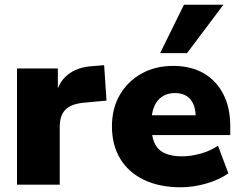

<svg xmlns="http://www.w3.org/2000/svg" viewBox="-20 -782 1020 813"><path d="M52 0V-492H225V-371H215Q225 -431 265.5 -464.5Q306 -498 372 -502L421 -506L431 -356L334 -347Q281 -342 257 -317.5Q233 -293 233 -245V0Z M745 11Q655 11 589.5 -20.5Q524 -52 489 -110Q454 -168 454 -247Q454 -323 487.5 -380.5Q521 -438 579.5 -470.5Q638 -503 713 -503Q788 -503 842 -472Q896 -441 925.5 -383.5Q955 -326 955 -249V-210H603V-294H825L809 -281Q809 -335 786 -361.5Q763 -388 721 -388Q690 -388 667.5 -373.5Q645 -359 633 -331Q621 -303 621 -261V-252Q621 -205 634.5 -176Q648 -147 677 -133.5Q706 -120 750 -120Q788 -120 829.5 -131.5Q871 -143 903 -165L947 -48Q909 -21 854 -5Q799 11 745 11ZM658 -557 759 -762H926L772 -557Z"/></svg>

Font: Nunito Sans 12pt Black
Style: Regular
Weight: 900
Designer: Vernon Adams
Foundry: Vernon Adams
Version: Version 3.101;gftools[0.9.27]